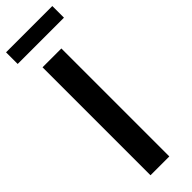

<svg xmlns="http://www.w3.org/2000/svg" viewBox="-307 -887 894 894"><g transform="rotate(-45 140.5 -440.0)"><path d="M292.5 -803.7V-880.4H-12.2V-803.7ZM182.6 0V-710.9H58.6V0Z"/></g></svg>

Font: Ride
Style: Bold
Weight: 700
Version: Version 3.000